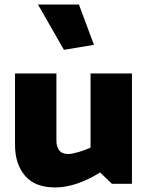

<svg xmlns="http://www.w3.org/2000/svg" viewBox="-20 -807 650 844"><path d="M280 -130Q252 -130 240 -146.5Q228 -163 228 -188V-484H46V-171Q46 -86 90 -34.5Q134 17 222 17Q314 17 420 -49L472 1H560V-484H378V-158Q354 -147 325 -138.5Q296 -130 280 -130ZM327 -787H147L261 -588L393 -610Z"/></svg>

Font: Catamaran
Style: Regular
Weight: 900
Designer: Pria Ravichandran
Version: Version 1.001;PS 001.000;hotconv 1.0.70;makeotf.lib2.5.58329